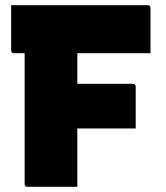

<svg xmlns="http://www.w3.org/2000/svg" viewBox="-20 -720 640 740"><path d="M278 0H86Q75 0 75 -11V-515H34Q23 -515 23 -526V-700H549Q560 -700 560 -689V-515H278V-397H492Q503 -397 503 -386V-225H278Z"/></svg>

Font: Recursive Mn Lnr St Blk
Style: Regular
Weight: 900
Monospace: yes
Version: Version 1.079;hotconv 1.0.112;makeotfexe 2.5.65598; ttfautoh